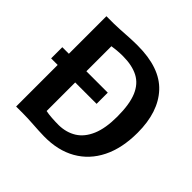

<svg xmlns="http://www.w3.org/2000/svg" viewBox="-188 -930 1117 1117"><g transform="rotate(45 370.0 -371.5)"><path d="M31 -342V-434H405V-342ZM85 0V-743Q95.5 -743 106 -743Q116.5 -743 126.8 -743Q137 -743 147 -743Q168.5 -743 199.5 -745Q230.5 -747 265.5 -749Q300.5 -751 334 -751Q518 -751 605.5 -656.8Q693 -562.5 693 -392Q693 -265 648.2 -175Q603.5 -85 520.5 -37.8Q437.5 9.5 322.5 8Q277 7 228.5 3.5Q180 0 140 0Q130.5 0 121.5 0Q112.5 0 103.2 0Q94 0 85 0ZM229 -107Q249.5 -102.5 279.2 -100.5Q309 -98.5 337 -98.5Q398 -99.5 444.5 -128.2Q491 -157 517 -217.8Q543 -278.5 543 -375Q543 -476 518 -535.5Q493 -595 442.8 -621Q392.5 -647 317 -647Q292 -647 268 -644.8Q244 -642.5 229 -640Z"/></g></svg>

Font: Merriweather Sans SemiBold
Style: Regular
Weight: 600
Designer: Eben Sorkin
Foundry: Eben Sorkin
Version: Version 2.001